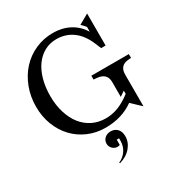

<svg xmlns="http://www.w3.org/2000/svg" viewBox="-219 -861 1193 1272"><g transform="rotate(-30 377.5 -225.0)"><path d="M363 9Q292 9 231 -17.5Q170 -44 126 -90.5Q82 -137 57 -201.5Q32 -266 32 -341Q32 -419 58 -487Q84 -555 129.5 -604.5Q175 -654 237.5 -682Q300 -710 373 -710Q442 -710 497.5 -681Q553 -652 589 -595V-630Q588 -634 575 -647.5Q562 -661 558 -665L634 -708V-463H600L581 -508Q549 -585 495.5 -624Q442 -663 371 -663Q321 -663 280 -640.5Q239 -618 210 -578Q181 -538 165 -481Q149 -424 149 -355Q149 -286 167 -228Q185 -170 217 -129.5Q249 -89 294.5 -66.5Q340 -44 395 -44Q445 -44 491.5 -62Q538 -80 589 -119V-144L551 -118V-232Q551 -266 532 -284.5Q513 -303 475 -306L452 -308V-337H739V-308L716 -306Q683 -303 666.5 -284.5Q650 -266 650 -232V11L579 -56Q535 -24 480.5 -7.5Q426 9 363 9ZM327 260 324 254Q361 238 382.5 205.5Q404 173 404 133V114H386V154Q385 155 379.5 156.5Q374 158 368 158Q346 158 330 142Q314 126 314 104Q314 79 332 62.5Q350 46 378 46Q409 46 428 66.5Q447 87 447 122Q447 168 415 206Q383 244 327 260Z"/></g></svg>

Font: Redaction
Style: Regular
Weight: 400
Designer: Jeremy Mickel / Forest Young
Foundry: MCKL
Version: Version 2.001; Redaction